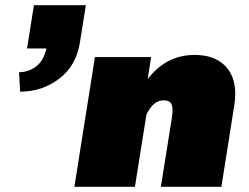

<svg xmlns="http://www.w3.org/2000/svg" viewBox="-20 -720 961 740"><path d="M266.7 0 345.8 -500H562.5L549.2 -415Q620 -508.3 730.8 -508.3Q803.3 -508.3 845 -468.8Q886.7 -429.2 886.7 -357.5Q886.7 -335.8 883.3 -316.7L833.3 0H600L642.5 -266.7Q645 -283.3 645 -295Q645 -315.8 636.7 -324.6Q628.3 -333.3 610.8 -333.3Q570 -333.3 544.2 -277.5L500 0ZM53.3 -441.7Q88.3 -441.7 117.9 -462.9Q147.5 -484.2 159.2 -533.3H84.2L110.8 -700H310.8L288.3 -558.3Q274.2 -466.7 208.3 -416.7Q142.5 -366.7 57.5 -366.7Z"/></svg>

Font: BoonTook
Style: Italic
Weight: 400
Italic angle: -9°
Designer: Sungsit Sawaiwan
Foundry: FontUni
Version: Version 3.0